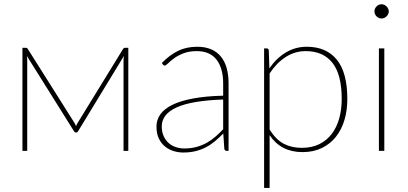

<svg xmlns="http://www.w3.org/2000/svg" viewBox="-20 -726 1964 924"><path d="M597.5 -496V0H574.5V-434.5Q574.5 -439.5 575 -445.5Q575.5 -451.5 576.5 -457L356.5 -95.5Q355 -93 353 -90.8Q351 -88.5 347.5 -88.5H344Q341.5 -88.5 339.2 -90.8Q337 -93 335.5 -95.5L109 -457Q110 -451.5 110.5 -445.5Q111 -439.5 111 -434.5V0H88V-496H103.5Q110.5 -496 114 -490L339 -133.5Q341.5 -129.5 343 -125.8Q344.5 -122 346 -118.5Q347.5 -122 349 -125.8Q350.5 -129.5 353 -133.5L572 -490Q575.5 -496 582 -496Z M1054 -247Q903 -242 830.8 -209.5Q758.5 -177 758.5 -118Q758.5 -90.5 767.8 -70.5Q777 -50.5 792.2 -37.2Q807.5 -24 827 -17.8Q846.5 -11.5 867 -11.5Q899 -11.5 925.5 -18.8Q952 -26 974.5 -38.5Q997 -51 1016.5 -68Q1036 -85 1054 -104ZM759 -423Q796 -461 836.5 -481Q877 -501 929 -501Q967.5 -501 996 -488.8Q1024.5 -476.5 1043.2 -453.5Q1062 -430.5 1071 -397.8Q1080 -365 1080 -324V0H1071Q1061 0 1059.5 -10.5L1054.5 -83.5Q1034 -62.5 1013.5 -45.5Q993 -28.5 970 -16.8Q947 -5 920.5 1.5Q894 8 862 8Q838.5 8 815.5 1Q792.5 -6 774 -21Q755.5 -36 744.2 -59.8Q733 -83.5 733 -117Q733 -149.5 751.8 -176Q770.5 -202.5 810 -221.8Q849.5 -241 910 -252.2Q970.5 -263.5 1054 -265.5V-324Q1054 -398 1022 -439Q990 -480 927 -480Q889.5 -480 862.5 -469.2Q835.5 -458.5 817.5 -445.2Q799.5 -432 788.8 -421.2Q778 -410.5 772.5 -410.5Q767.5 -410.5 763.5 -416Z M1277.5 -102.5Q1308 -54 1345.5 -34.2Q1383 -14.5 1432 -14.5Q1480.5 -14.5 1516.5 -32.2Q1552.5 -50 1576.5 -81.5Q1600.5 -113 1612.5 -156Q1624.5 -199 1624.5 -249.5Q1624.5 -367 1580 -423.5Q1535.5 -480 1451 -480Q1399 -480 1354.8 -451.5Q1310.5 -423 1277.5 -372.5ZM1276.5 -397Q1309.5 -445.5 1355.2 -473.2Q1401 -501 1456.5 -501Q1550 -501 1600.8 -439Q1651.5 -377 1651.5 -249.5Q1651.5 -195.5 1637.8 -149Q1624 -102.5 1596.8 -68Q1569.5 -33.5 1529.2 -13.8Q1489 6 1436 6Q1332 6 1277.5 -75.5V178.5H1251V-493H1263.5Q1273 -493 1273.5 -483Z M1829.5 -493V0H1803.5V-493ZM1851 -671Q1851 -664 1848 -658Q1845 -652 1840.2 -647.2Q1835.5 -642.5 1829.2 -639.8Q1823 -637 1816.5 -637Q1802.5 -637 1792.2 -647.2Q1782 -657.5 1782 -671Q1782 -685 1792.2 -695.2Q1802.5 -705.5 1816.5 -705.5Q1823 -705.5 1829.2 -702.8Q1835.5 -700 1840.2 -695.2Q1845 -690.5 1848 -684.2Q1851 -678 1851 -671Z"/></svg>

Font: Lato 2
Style: Regular
Weight: 200
Designer: Lukasz Dziedzic with Adam Twardoch and Botio Nikoltchev
Foundry: tyPoland Lukasz Dziedzic
Version: Version 2.015; 2015-08-06; http://www.latofonts.com/